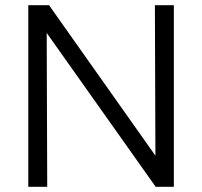

<svg xmlns="http://www.w3.org/2000/svg" viewBox="-20 -720 779 740"><path d="M89 0V-700H169L579 -120L577 -700H650V0H580L160 -593L162 0Z"/></svg>

Font: Red Hat Text VF
Style: Regular
Weight: 300
Designer: Pentagram, MCKL
Foundry: Pentagram, MCKL
Version: Version 1.023